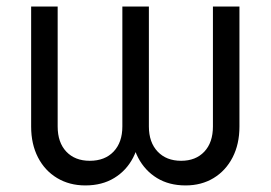

<svg xmlns="http://www.w3.org/2000/svg" viewBox="-20 -560 832 590"><path d="M242.2 9.8Q193.4 9.8 155.5 -12.9Q117.7 -35.6 96.7 -76.4Q75.7 -117.2 75.7 -170.9V-540H157.2V-171.4Q157.2 -122.1 183.8 -94Q210.4 -65.9 255.9 -65.9Q302.2 -65.9 329.1 -94.2Q356 -122.6 356 -171.4V-540H437.5V-171.4Q437.5 -122.6 464.4 -94.2Q491.2 -65.9 536.6 -65.9Q581.5 -65.9 607.9 -94Q634.3 -122.1 634.3 -171.4V-540H715.8V-170.9Q715.8 -117.2 694.8 -76.4Q673.8 -35.6 636.5 -12.9Q599.1 9.8 550.3 9.8Q499.5 9.8 462.4 -12.9Q425.3 -35.6 404.5 -75.4Q383.8 -115.2 382.3 -166.5H411.1Q409.7 -115.7 389.2 -75.9Q368.7 -36.1 331.3 -13.2Q293.9 9.8 242.2 9.8Z"/></svg>

Font: V-Inter
Style: Regular-375
Weight: 375
Designer: Rasmus Andersson
Foundry: rsms
Version: Version 4.000;git-4146feb